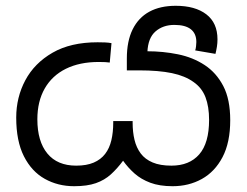

<svg xmlns="http://www.w3.org/2000/svg" viewBox="-20 -632 852 663"><path d="M576 11Q531 11 499 -1Q467 -13 444.5 -33Q422 -53 405 -77Q385 -50 363 -30Q341 -10 311 0.5Q281 11 236 11Q180 11 134.5 -14.5Q89 -40 62.5 -92.5Q36 -145 36 -226Q36 -296 67.5 -355Q99 -414 161.5 -450Q224 -486 317 -486Q330 -486 342.5 -485.5Q355 -485 365 -483L359 -416Q352 -417 343.5 -417.5Q335 -418 321 -418Q255 -418 207.5 -394.5Q160 -371 134.5 -326.5Q109 -282 109 -220Q109 -144 143.5 -102Q178 -60 243 -60Q279 -60 303.5 -70.5Q328 -81 343 -100.5Q358 -120 364.5 -147.5Q371 -175 371 -208V-214H438V-208Q438 -176 444.5 -149Q451 -122 466 -102Q481 -82 507 -71Q533 -60 572 -60Q634 -60 668 -99Q702 -138 702 -218Q702 -264 689.5 -296.5Q677 -329 648 -349Q619 -370 573.5 -379.5Q528 -389 460 -389H418V-430Q418 -490 438 -530.5Q458 -571 495.5 -591.5Q533 -612 587 -612Q654 -612 692.5 -582.5Q731 -553 731 -496Q731 -483 729 -470.5Q727 -458 724 -446L654 -458Q656 -463 657 -472.5Q658 -482 658 -487Q658 -516 639 -531Q620 -546 582 -546Q543 -546 517 -523.5Q491 -501 489 -452L473 -455H488Q543 -455 594.5 -444.5Q646 -434 686.5 -407.5Q727 -381 751 -335Q775 -289 775 -217Q775 -140 748.5 -89.5Q722 -39 677 -14Q632 11 576 11Z"/></svg>

Font: lsinhala15
Style: Book
Weight: 400
Designer: Jelle Bosma - Monotype Design Team
Foundry: Monotype Imaging Inc.
Version: Version 2.003